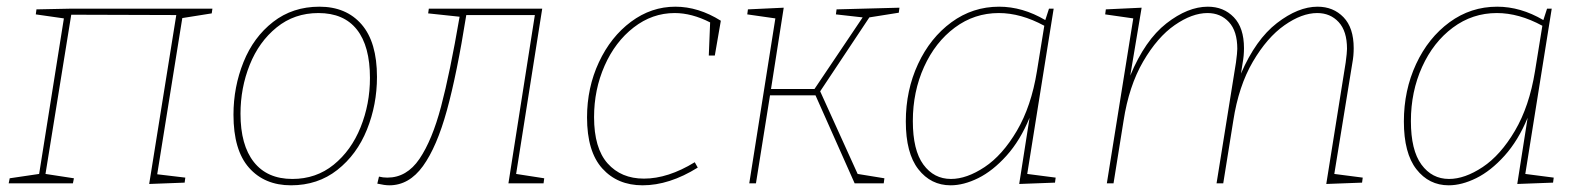

<svg xmlns="http://www.w3.org/2000/svg" viewBox="-20 -548 4738 574"><path d="M615 -522 613 -508 525 -494 450 -27 534 -17 532 -2 426 2 507 -503 193 -504 116 -28 201 -15 198 0H6L9 -15L97 -28L171 -493L87 -505L89 -520L187 -522Z M1107 -318Q1107 -235 1077 -160.5Q1047 -86 988.5 -40Q930 6 850 6Q771 6 724.5 -46.5Q678 -99 678 -205Q678 -288 708 -362.5Q738 -437 796.5 -482.5Q855 -528 935 -528Q1015 -528 1061 -475Q1107 -422 1107 -318ZM699 -208Q699 -114 739 -63.5Q779 -13 854 -13Q925 -13 977.5 -55.5Q1030 -98 1058 -167.5Q1086 -237 1086 -315Q1086 -410 1047 -459.5Q1008 -509 932 -509Q860 -509 807 -466Q754 -423 726.5 -354Q699 -285 699 -208Z M1523 -28 1607 -15 1605 0H1500L1579 -503H1374Q1346 -327 1316 -218Q1286 -109 1244.5 -51.5Q1203 6 1144 6Q1130 6 1108 1L1113 -20Q1125 -17 1138 -17Q1196 -17 1234 -73Q1272 -129 1298.5 -229Q1325 -329 1354 -498L1260 -508L1262 -522H1601Z M2135 -486 2117 -382H2099L2103 -481Q2048 -509 1997 -509Q1930 -509 1874.5 -466Q1819 -423 1787.5 -351.5Q1756 -280 1756 -198Q1756 -105 1796.5 -59.5Q1837 -14 1905 -14Q1977 -14 2057 -63L2066 -47Q1981 6 1901 6Q1826 6 1780.5 -44.5Q1735 -95 1735 -197Q1735 -286 1770.5 -362Q1806 -438 1866.5 -483Q1927 -528 1999 -528Q2068 -528 2135 -486Z M2667 -510 2579 -496 2432 -275 2544 -28 2624 -15 2622 0H2535L2418 -263H2282L2240 0H2220L2298 -493L2214 -505L2216 -520L2323 -525L2285 -282H2415L2559 -496L2479 -505L2481 -520L2669 -525Z M3051 -28 3136 -17 3134 -2 3027 2 3058 -196Q3030 -128 2989 -82.5Q2948 -37 2904.5 -15.5Q2861 6 2822 6Q2763 6 2725.5 -42Q2688 -90 2688 -185Q2688 -278 2724.5 -356.5Q2761 -435 2824.5 -481.5Q2888 -528 2967 -528Q3037 -528 3105 -488L3116 -522H3130ZM3080 -335 3102 -471Q3032 -509 2966 -509Q2893 -509 2834.5 -465.5Q2776 -422 2742.5 -348Q2709 -274 2709 -186Q2709 -99 2740.5 -56Q2772 -13 2823 -13Q2870 -13 2923.5 -48.5Q2977 -84 3020 -157Q3063 -230 3080 -335Z M3969 -28 4054 -17 4052 -2 3945 2 4003 -361Q4007 -391 4007 -402Q4007 -455 3982 -482Q3957 -509 3918 -509Q3872 -509 3820 -472.5Q3768 -436 3725.5 -363.5Q3683 -291 3667 -187L3637 0H3617L3675 -361Q3679 -391 3679 -402Q3679 -455 3654 -482Q3629 -509 3590 -509Q3544 -509 3492 -473Q3440 -437 3397.5 -364Q3355 -291 3339 -187L3309 0H3289L3368 -493L3284 -505L3286 -520L3393 -525L3359 -322Q3403 -428 3467 -478Q3531 -528 3591 -528Q3638 -528 3668.5 -496.5Q3699 -465 3699 -404Q3699 -381 3695 -360L3690 -328Q3734 -430 3797.5 -479Q3861 -528 3919 -528Q3966 -528 3996.5 -496.5Q4027 -465 4027 -404Q4027 -381 4023 -360Z M4540 -28 4625 -17 4623 -2 4516 2 4547 -196Q4519 -128 4478 -82.5Q4437 -37 4393.5 -15.5Q4350 6 4311 6Q4252 6 4214.5 -42Q4177 -90 4177 -185Q4177 -278 4213.5 -356.5Q4250 -435 4313.5 -481.5Q4377 -528 4456 -528Q4526 -528 4594 -488L4605 -522H4619ZM4569 -335 4591 -471Q4521 -509 4455 -509Q4382 -509 4323.5 -465.5Q4265 -422 4231.5 -348Q4198 -274 4198 -186Q4198 -99 4229.5 -56Q4261 -13 4312 -13Q4359 -13 4412.5 -48.5Q4466 -84 4509 -157Q4552 -230 4569 -335Z"/></svg>

Font: Bitter Pro Thin
Style: Italic
Weight: 250
Italic angle: -9°
Designer: Sol Matas, and Bitter project Authors
Foundry: Sol Matas
Version: Version 1.010